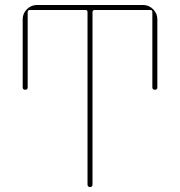

<svg xmlns="http://www.w3.org/2000/svg" viewBox="-20 -750 722 770"><path d="M71 -400V-673Q71 -696 88 -713Q105 -730 128 -730H554Q577 -730 594 -713Q611 -696 611 -673V-400Q611 -390 601 -390Q591 -390 591 -400V-701Q591 -710 583 -710H360Q351 -710 351 -701V-10Q351 0 341 0Q331 0 331 -10V-701Q331 -710 323 -710H100Q91 -710 91 -701V-400Q91 -390 81 -390Q71 -390 71 -400Z"/></svg>

Font: Rounded Mplus 1c Thin
Style: Regular
Weight: 250
Version: Version 1.059.20150529